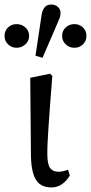

<svg xmlns="http://www.w3.org/2000/svg" viewBox="-35 -811 400 844"><path d="M191 13Q160 13 140.5 -1.5Q121 -16 111.5 -46.5Q102 -77 101 -125L98 -469L185 -487L195 -477Q189 -402 185 -348.5Q181 -295 178.5 -257Q176 -219 174.5 -190Q173 -161 173 -136Q173 -88 185.5 -72Q198 -56 221 -56Q232 -56 243 -58.5Q254 -61 264 -65L272 -40Q260 -18 239 -2.5Q218 13 191 13ZM38 -601Q16 -601 0.5 -616Q-15 -631 -15 -653Q-15 -676 0.5 -690.5Q16 -705 38 -705Q60 -705 76.5 -690.5Q93 -676 93 -653Q93 -631 76.5 -616Q60 -601 38 -601ZM152 -557 121 -566 148 -746Q151 -766 161 -778.5Q171 -791 190 -791Q208 -791 219.5 -780.5Q231 -770 231 -755Q231 -748 230 -741.5Q229 -735 221 -717ZM292 -601Q270 -601 254 -616Q238 -631 238 -653Q238 -676 254 -690.5Q270 -705 292 -705Q314 -705 329.5 -690.5Q345 -676 345 -653Q345 -631 329.5 -616Q314 -601 292 -601Z"/></svg>

Font: Source Serif 4 Variable
Style: Regular
Weight: 400
Designer: Frank Grießhammer
Foundry: Adobe
Version: Version 4.005;hotconv 1.1.0;makeotfexe 2.6.0